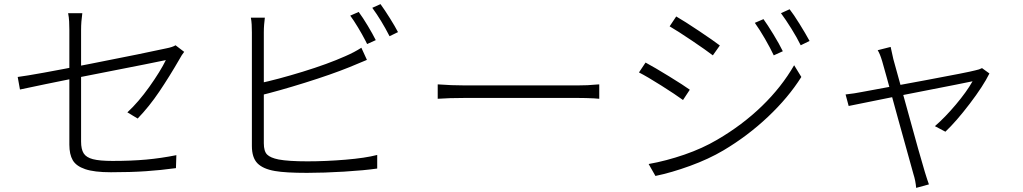

<svg xmlns="http://www.w3.org/2000/svg" viewBox="-20 -829 4970 933"><path d="M317 -684Q317 -704 316 -724.5Q315 -745 311 -765H380Q377 -744 375.5 -724Q374 -704 374 -684V-141Q374 -104 386.5 -84Q399 -64 431.5 -55.5Q464 -47 527 -47Q618 -47 690 -53.5Q762 -60 837 -75L835 -12Q762 -2 688.5 3Q615 8 519 8Q438 8 394 -7Q350 -22 333.5 -50.5Q317 -79 317 -126ZM853 -543Q804 -458 754.5 -384.5Q705 -311 649 -253L599 -283Q653 -333 706 -407.5Q759 -482 786 -537L683 -516Q527 -486 355.5 -451.5Q184 -417 77 -394L66 -455Q145 -465 419.5 -519Q694 -573 788 -594Q819 -600 833 -609L875 -577Q863 -562 853 -543Z M1806 -634 1764 -615 1756 -631Q1740 -662 1719.5 -696Q1699 -730 1682 -753L1723 -771Q1743 -744 1767 -704Q1791 -664 1806 -634ZM1914 -673 1873 -653Q1833 -731 1789 -791L1829 -809Q1850 -780 1875 -740Q1900 -700 1914 -673ZM1262 -672V-133Q1262 -94 1278 -78Q1294 -62 1334 -54Q1382 -45 1474 -45Q1563 -45 1659 -53Q1755 -61 1813 -76V-10Q1751 -1 1652.5 5Q1554 11 1472 11Q1367 11 1316 2Q1258 -8 1231 -35.5Q1204 -63 1204 -120V-672Q1204 -691 1203 -709.5Q1202 -728 1199 -743H1267Q1265 -727 1263.5 -709.5Q1262 -692 1262 -672ZM1658 -556Q1702 -575 1736 -597L1763 -538Q1679 -503 1679 -503Q1590 -467 1462 -427Q1334 -387 1235 -363V-423Q1329 -443 1451 -480.5Q1573 -518 1658 -556Z M2236 -414H2789Q2838 -414 2876 -418L2892 -419V-349L2867 -351Q2827 -353 2790 -353H2236Q2163 -353 2107 -349V-419Q2175 -414 2236 -414Z M3784 -580 3740 -560Q3723 -596 3697 -641Q3671 -686 3648 -718L3690 -736Q3709 -710 3738 -662.5Q3767 -615 3784 -580ZM3914 -630 3871 -609Q3853 -646 3825.5 -690Q3798 -734 3775 -765L3817 -784Q3836 -760 3865.5 -712.5Q3895 -665 3914 -630ZM3478 -608 3444 -560Q3410 -586 3342.5 -631.5Q3275 -677 3234 -701L3266 -749Q3306 -726 3377 -678.5Q3448 -631 3478 -608ZM3465 -150Q3587 -221 3682.5 -313.5Q3778 -406 3839 -512L3874 -455Q3811 -355 3712 -261.5Q3613 -168 3495 -98Q3424 -56 3333.5 -23Q3243 10 3165 26L3132 -32Q3217 -47 3305.5 -77.5Q3394 -108 3465 -150ZM3332 -393 3299 -343Q3262 -370 3194 -413Q3126 -456 3085 -477L3117 -525Q3160 -502 3231.5 -458Q3303 -414 3332 -393Z M4321 -542Q4351 -434 4381 -325Q4455 -55 4474 6Q4481 26 4485 41Q4490 54 4494 67L4432 84Q4429 49 4419 18Q4382 -117 4344 -252Q4273 -512 4267 -531Q4256 -568 4245 -585L4308 -601Q4315 -572 4321 -542ZM4574 -189 4523 -216Q4572 -258 4625 -321Q4678 -384 4706 -434L4622 -417Q4483 -390 4334 -360.5Q4185 -331 4104 -314L4089 -370Q4134 -375 4168 -382Q4267 -400 4476.5 -439Q4686 -478 4719 -487Q4739 -491 4752 -498L4788 -472Q4758 -411 4692 -324.5Q4626 -238 4574 -189Z"/></svg>

Font: 寒蝉端黑体 Light
Style: Regular
Weight: 300
Designer: ChillDuanSans {Warren2060}; 
Source Han Sans {Ryoko NISHIZUKA 西塚涼子 (kana, bopomofo & ideographs); Paul D. Hunt (Latin, G
Foundry: ChillType&Adobe
Version: Version 1.300;Glyphs 3.3 (3306)